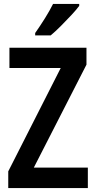

<svg xmlns="http://www.w3.org/2000/svg" viewBox="-20 -1008 488 977"><path d="M427 -51H22V-136L289 -662H28V-765H420V-679L152 -155H427ZM383 -978Q369 -959 343.5 -931.5Q318 -904 289.5 -875.5Q261 -847 238 -828H159V-840Q185 -877 209 -915.5Q233 -954 250 -988H383Z"/></svg>

Font: Noto Sans Tamil UI Condensed SemiBold
Style: Regular
Weight: 600
Width: 3
Designer: Jelle Bosma - Monotype Design Team
Foundry: Monotype Imaging Inc.
Version: Version 2.004; ttfautohint (v1.8.4.7-5d5b)